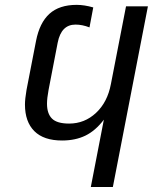

<svg xmlns="http://www.w3.org/2000/svg" viewBox="-20 -750 613 770"><path d="M344.2 0 396.5 -270Q362.8 -225.6 322.5 -206.1Q282.2 -186.5 229 -186.5Q155.3 -186.5 117.7 -224.1Q80.1 -261.7 80.1 -330.6Q80.1 -353 86.4 -389.6L124.5 -585.9Q138.7 -658.7 178.2 -694.6Q217.8 -730.5 287.6 -730.5Q317.9 -730.5 354 -720.2L338.9 -640.1Q310.1 -651.4 282.7 -651.4Q225.6 -651.4 211.4 -579.1L174.8 -389.6Q168.5 -356 168.5 -334Q168.5 -294.4 188.5 -274.4Q208.5 -254.4 257.3 -254.4Q319.3 -254.4 365.2 -297.4Q411.1 -340.3 424.8 -413.1L485.4 -724.6H573.2L432.6 0Z"/></svg>

Font: Liberation Sans
Style: Italic
Weight: 400
Italic angle: -12°
Designer: Steve Matteson
Foundry: Ascender Corporation
Version: Version 2.1.5